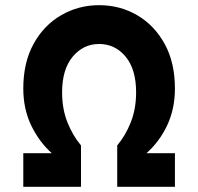

<svg xmlns="http://www.w3.org/2000/svg" viewBox="-20 -722 766 742"><path d="M363 -552Q302 -552 261 -503Q220 -454 220 -365Q220 -301 240.5 -249.5Q261 -198 293 -160V0H70V-130H180Q131 -174 100.5 -237.5Q70 -301 70 -380Q70 -480 109.5 -552Q149 -624 216 -663Q283 -702 363 -702Q444 -702 510.5 -663Q577 -624 616.5 -552Q656 -480 656 -380Q656 -301 626 -237.5Q596 -174 546 -130H656V0H433V-160Q465 -198 485.5 -249.5Q506 -301 506 -365Q506 -454 465.5 -503Q425 -552 363 -552Z"/></svg>

Font: Radio Canada
Style: Bold
Weight: 700
Designer: Charles Daoud, Etienne Aubert Bonn, Alexandre Saumier Demers, Jacques Le Bailly
Foundry: Radio-Canada
Version: Version 2.104; ttfautohint (v1.8.4.7-5d5b);gftools[0.9.28.de